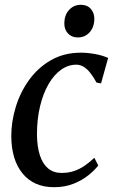

<svg xmlns="http://www.w3.org/2000/svg" viewBox="-20 -770 483 800"><path d="M205 10Q121 10 74.2 -47Q27.5 -104 27 -203Q27 -263.5 45.8 -324.8Q64.5 -386 101.5 -437.2Q138.5 -488.5 192.8 -519.5Q247 -550.5 317.5 -550.5Q344.5 -550.5 376.2 -544.8Q408 -539 430.5 -528.5L401 -422.5L382 -426Q369.5 -449.5 356.2 -466.2Q343 -483 328.5 -491.8Q314 -500.5 298 -500.5Q264 -500.5 234.2 -479.2Q204.5 -458 182 -419Q159.5 -380 146.8 -326.8Q134 -273.5 134 -210Q134.5 -158.5 146.2 -122.8Q158 -87 180.5 -68.2Q203 -49.5 236.5 -49.5Q265.5 -49.5 289 -57.5Q312.5 -65.5 333 -79.8Q353.5 -94 373 -112.5L389.5 -80.5Q375 -61.5 349.2 -40.5Q323.5 -19.5 287.2 -4.8Q251 10 205 10ZM304 -614Q278.5 -614 263 -630.8Q247.5 -647.5 248 -674Q248.5 -707.5 268 -728.8Q287.5 -750 317 -750Q343.5 -750 358.2 -733.2Q373 -716.5 373 -692Q373 -657.5 353.8 -635.8Q334.5 -614 304 -614Z"/></svg>

Font: Merriweather 60pt
Style: Italic
Weight: 400
Italic angle: -7.8°
Version: Version 2.101